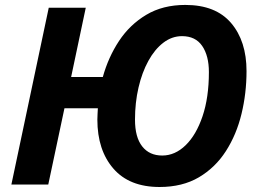

<svg xmlns="http://www.w3.org/2000/svg" viewBox="-20 -745 1048 775"><path d="M624 9.8Q502 9.8 437.5 -64.7Q373 -139.2 373 -262.2Q373 -273.4 373.8 -285.4Q374.5 -297.4 375 -308.1H240.2L174.8 0H25.9L176.8 -713.9H326.2L267.1 -434.1H395Q417 -513.7 460.4 -579.6Q503.9 -645.5 570.6 -685.3Q637.2 -725.1 728 -725.1Q850.6 -725.1 912.8 -652.1Q975.1 -579.1 975.1 -458Q975.1 -368.7 954.8 -285.2Q934.6 -201.7 891.8 -135Q849.1 -68.4 782.7 -29.3Q716.3 9.8 624 9.8ZM634.8 -117.2Q686.5 -117.2 729.2 -158.7Q772 -200.2 797.6 -275.9Q823.2 -351.6 823.2 -454.1Q823.2 -520 796.1 -559.6Q769 -599.1 714.8 -599.1Q673.8 -599.1 639.2 -572.5Q604.5 -545.9 578.9 -499.3Q553.2 -452.6 539.1 -391.6Q524.9 -330.6 524.9 -262.2Q524.9 -190.9 554 -154.1Q583 -117.2 634.8 -117.2Z"/></svg>

Font: Open Sans
Style: Bold Italic
Weight: 700
Italic angle: -12°
Designer: Monotype Design Team
Foundry: Monotype Imaging Inc.
Version: Version 3.003; ttfautohint (v1.8.4)